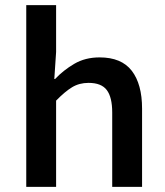

<svg xmlns="http://www.w3.org/2000/svg" viewBox="-20 -726 640 746"><path d="M82 0V-706H198V-524L191 -419H194Q226 -453 268.5 -478Q311 -503 367 -503Q452 -503 492 -451Q532 -399 532 -304V0H416V-289Q416 -348 395 -376Q374 -404 324 -404Q288 -404 260 -387Q232 -370 198 -335V0Z"/></svg>

Font: Source Code Pro ExtraLight SemiBold
Style: Regular
Weight: 600
Monospace: yes
Version: Version 1.018;hotconv 1.0.116;makeotfexe 2.5.65601